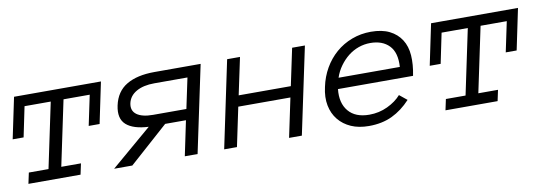

<svg xmlns="http://www.w3.org/2000/svg" viewBox="-44 -722 2817 990"><g transform="rotate(-10 1364.5 -227.5)"><path d="M458 -240.2H400.9L434.1 -397.9H296.9L225.1 -57.1H328.1L315.9 0H43L55.2 -57.1H158.2L230 -397.9H92.8L60.1 -240.2H2.9L47.9 -455.1H502.9Z M705.1 -182.1Q625 -186 588.4 -218.5Q551.8 -251 565.9 -317.9Q581.1 -389.2 636.5 -422.1Q691.9 -455.1 782.7 -455.1H1024.9L928.7 0H861.8L899.9 -182.1H791L586.9 0H491.7ZM632.8 -317.9Q625 -279.8 652.8 -259.3Q680.7 -238.8 737.8 -238.8H912.1L945.8 -397.9H772Q714.8 -397.9 678 -377Q641.1 -356 632.8 -317.9Z M1474.6 0H1407.7L1450.7 -204.1H1177.7L1134.8 0H1067.9L1163.6 -455.1H1231L1189.9 -261.2H1462.9L1503.9 -455.1H1570.8Z M1699.7 -204.1Q1691.9 -131.8 1727.8 -88.9Q1763.7 -45.9 1836.9 -45.9Q1887.7 -45.9 1932.1 -66.9Q1976.6 -87.9 2003.9 -119.1L2043.5 -86.9Q1999.5 -39.1 1946.5 -13.9Q1893.6 11.2 1824.7 11.2Q1771.5 11.2 1731.7 -6.3Q1691.9 -23.9 1666.3 -55.4Q1640.6 -86.9 1632.1 -130.4Q1623.5 -173.8 1635.7 -227.1Q1646.5 -278.8 1671.6 -322.5Q1696.8 -366.2 1733.6 -398.2Q1770.5 -430.2 1817.6 -448Q1864.7 -465.8 1917.5 -465.8Q1975.6 -465.8 2014.6 -446.3Q2053.7 -426.8 2075.7 -392.3Q2097.7 -357.9 2101.1 -310.1Q2104.5 -262.2 2092.8 -204.1ZM2033.7 -261.2Q2038.6 -335.9 2003.2 -372.6Q1967.8 -409.2 1904.8 -409.2Q1872.6 -409.2 1843 -398.7Q1813.5 -388.2 1788.6 -368.7Q1763.7 -349.1 1743.7 -321.5Q1723.6 -293.9 1712.9 -261.2Z M2641.6 -240.2H2584.5L2617.7 -397.9H2480.5L2408.7 -57.1H2511.7L2499.5 0H2226.6L2238.8 -57.1H2341.8L2413.6 -397.9H2276.4L2243.7 -240.2H2186.5L2231.4 -455.1H2686.5Z"/></g></svg>

Font: Anonymous Pro
Style: Italic
Weight: 400
Italic angle: -12°
Monospace: yes
Designer: Mark Simonson
Version: Version 1.003